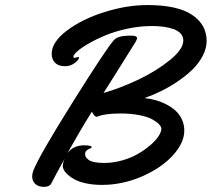

<svg xmlns="http://www.w3.org/2000/svg" viewBox="-20 -729 838 760"><path d="M797.9 -566.9Q797.9 -537.1 782 -507.1Q766.1 -477.1 740.7 -452.6Q715.3 -428.2 682.4 -406Q649.4 -383.8 616.7 -367.9Q584 -352.1 551.8 -340.8Q574.2 -338.4 595.7 -332.5Q617.2 -326.7 638.2 -315.9Q659.2 -305.2 674.8 -291Q690.4 -276.9 700 -256.3Q709.5 -235.8 709.5 -211.9Q709.5 -163.1 663.3 -113Q617.2 -63 540.5 -30Q463.9 2.9 383.8 2.9Q349.1 2.9 321 -3.2Q293 -9.3 276.4 -18.1Q259.8 -26.9 248.3 -37.6Q236.8 -48.3 232.7 -56.6Q228.5 -64.9 228.5 -70.8Q228.5 -85 235.8 -101.1Q200.2 -36.6 183.6 -3.9Q176.3 10.7 154.3 10.7Q131.8 10.7 119.6 -1Q107.4 -12.7 107.4 -30.8Q107.4 -42 111.8 -53.2Q133.8 -110.8 266.8 -323Q399.9 -535.2 429.7 -568.8Q438 -579.1 453.9 -583.5Q469.7 -587.9 500.5 -587.9Q522.5 -587.9 522.5 -578.1Q522.5 -573.2 516.6 -563Q486.3 -513.7 439.5 -439.7Q392.6 -365.7 389.6 -360.8Q457.5 -380.4 528.6 -414.3Q599.6 -448.2 652.6 -491.2Q705.6 -534.2 705.6 -568.8Q705.6 -585 694.6 -596.7Q683.6 -608.4 665 -614.5Q646.5 -620.6 625.7 -623.3Q605 -626 581.5 -626Q533.7 -626 484.6 -615.5Q435.5 -605 398.4 -589.6Q361.3 -574.2 331.5 -557.1Q301.8 -540 286.1 -525.9Q270.5 -511.7 270.5 -504.9Q270.5 -500 275.4 -500Q277.8 -500 283 -501.7Q288.1 -503.4 289.6 -503.4Q292.5 -503.4 292.5 -500.5Q292.5 -492.2 275.6 -479.5Q258.8 -466.8 237.8 -466.8Q211.4 -466.8 198 -480.5Q184.6 -494.1 184.6 -516.1Q184.6 -562.5 245.1 -608.2Q305.7 -653.8 394 -681.4Q482.4 -709 563.5 -709Q682.1 -709 740 -670.4Q797.9 -631.8 797.9 -566.9ZM618.7 -219.2Q618.7 -227.5 609.6 -237.1Q600.6 -246.6 582.8 -256.6Q564.9 -266.6 531.7 -273.2Q498.5 -279.8 456.5 -279.8Q423.8 -279.8 402.6 -276.6Q381.3 -273.4 372.8 -270Q364.3 -266.6 363.3 -266.6Q358.4 -266.6 354.2 -270.8Q350.1 -274.9 343.8 -287.1Q297.4 -212.9 246.6 -122.1Q269.5 -153.8 313.5 -153.8Q342.8 -153.8 342.8 -146.5Q342.8 -143.6 336.4 -141.1Q330.1 -138.7 323.5 -133.8Q316.9 -128.9 316.9 -119.1Q316.9 -113.3 319.8 -107.9Q322.8 -102.5 330.1 -96.7Q337.4 -90.8 353.3 -87.4Q369.1 -84 391.6 -84Q427.7 -84 463.4 -94Q499 -104 526.1 -119.9Q553.2 -135.7 574.7 -154.1Q596.2 -172.4 607.4 -189.7Q618.7 -207 618.7 -219.2Z"/></svg>

Font: Yellowtail
Style: Regular
Weight: 400
Designer: Astigmatic (AOETI)
Foundry: Astigmatic (AOETI)
Version: Version 1.000